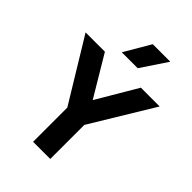

<svg xmlns="http://www.w3.org/2000/svg" viewBox="-268 -1057 1174 1174"><g transform="rotate(45 319.0 -470.0)"><path d="M245 0V-296L-1 -700H166L322.5 -438L477 -700H639.5L393.5 -294.5V0ZM241.5 -770.5 340.5 -939.5H492L379.5 -770.5Z"/></g></svg>

Font: Geologica Thin Roman SemiBold
Style: Regular
Weight: 600
Version: Version 1.010;gftools[0.9.28]